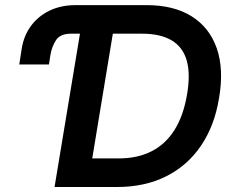

<svg xmlns="http://www.w3.org/2000/svg" viewBox="-20 -748 917 768"><path d="M57.1 -490.2 66.9 -553.7Q75.2 -605.5 104 -644.5Q132.8 -683.6 178.5 -705.6Q224.1 -727.5 282.7 -727.5H377.4L358.4 -613.3H264.2Q220.7 -613.3 203.9 -587.2Q187 -561 181.6 -527.8L175.8 -490.2ZM447.8 0H260.3L279.3 -114.3H454.6Q530.3 -114.3 586.7 -143.1Q643.1 -171.9 678.7 -229.2Q714.4 -286.6 728.5 -372.1Q742.2 -453.6 726.6 -507.1Q710.9 -560.5 666 -586.9Q621.1 -613.3 547.4 -613.3H358.4L377.4 -727.5H566.4Q674.8 -727.5 746.3 -682.9Q817.9 -638.2 846.9 -555.2Q876 -472.2 856.4 -356.9Q838.4 -245.1 783.9 -165Q729.5 -85 644.3 -42.5Q559.1 0 447.8 0ZM450.2 -727.5 330.1 0H198.2L318.8 -727.5Z"/></svg>

Font: Inter Tight SemiBold
Style: Italic
Weight: 600
Italic angle: -9.39999°
Designer: Rasmus Andersson
Foundry: rsms
Version: Version 3.004